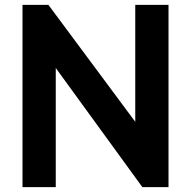

<svg xmlns="http://www.w3.org/2000/svg" viewBox="-20 -765 781 785"><path d="M208 0V-487L562 0H669V-745H533V-267L178 -745H72V0Z"/></svg>

Font: Plus Jakarta Sans
Style: Bold
Weight: 700
Designer: Gumpita Rahayu
Foundry: Tokotype
Version: Version 2.071;gftools[0.9.30]